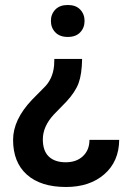

<svg xmlns="http://www.w3.org/2000/svg" viewBox="-20 -558 526 766"><path d="M307.6 -322.8H196.8L195.8 -296.9Q190.9 -240.7 152.8 -205.6L107.9 -160.2Q32.2 -80.6 32.2 0Q32.2 89.8 87.4 138.9Q142.6 188 243.2 188Q337.9 188 396.2 137.2Q454.6 86.4 455.6 0H336.9Q336.9 40.5 311 64.9Q285.2 89.4 242.2 89.4Q198.7 89.4 174.8 66.7Q150.9 43.9 150.9 -2Q150.9 -53.7 194.8 -101.1L245.1 -152.8Q280.8 -191.4 293.7 -226.8Q306.6 -262.2 307.6 -322.8ZM317.4 -474.6Q317.4 -501.5 300 -519.8Q282.7 -538.1 250.5 -538.1Q218.3 -538.1 200.7 -519.8Q183.1 -501.5 183.1 -474.6Q183.1 -447.3 200.7 -429Q218.3 -410.6 250.5 -410.6Q282.7 -410.6 300 -429Q317.4 -447.3 317.4 -474.6Z"/></svg>

Font: FAU Chimera Medium
Style: Regular
Weight: 500
Version: Version 1.002;hotconv 1.0.117;makeotfexe 2.5.65602